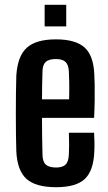

<svg xmlns="http://www.w3.org/2000/svg" viewBox="-20 -772 451 800"><path d="M267 -219H372Q373 -205 373.5 -182Q374 -159 373 -141Q370 -61 333.5 -26.5Q297 8 214 8Q129 8 90.5 -26.5Q52 -61 48 -141Q47 -170 46.5 -211.5Q46 -253 46 -298Q46 -343 46.5 -385Q47 -427 48 -457Q53 -538 91.5 -573Q130 -608 213 -608Q295 -608 332.5 -574Q370 -540 373 -461Q374 -448 374.5 -419Q375 -390 374.5 -353.5Q374 -317 372 -281H155Q155 -244 155.5 -207Q156 -170 157 -130Q157 -99 170.5 -86.5Q184 -74 214 -74Q241 -74 253.5 -86.5Q266 -99 267 -130Q269 -162 267 -219ZM213 -526Q183 -526 170 -513.5Q157 -501 157 -473Q156 -441 155.5 -413.5Q155 -386 155 -358H268Q269 -398 268.5 -429Q268 -460 267 -473Q266 -501 253.5 -513.5Q241 -526 213 -526ZM166 -662V-752H256V-662Z"/></svg>

Font: Big Shoulders Display
Style: Bold
Weight: 700
Designer: Patric King
Foundry: XO Type Co
Version: Version 1.000; ttfautohint (v1.8.2)